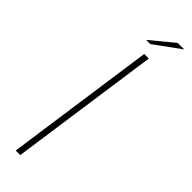

<svg xmlns="http://www.w3.org/2000/svg" viewBox="-246 -710 713 713"><g transform="rotate(45 110.0 -354.0)"><path d="M43 0 127 -591H151L67 0ZM95 -633 186 -708H220L117 -633Z"/></g></svg>

Font: Alumni Sans Thin
Style: Italic
Weight: 100
Italic angle: -8°
Designer: Robert E. Leuschke
Foundry: Robert E. Leuschke
Version: Version 1.016